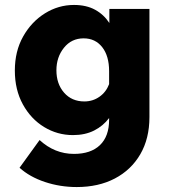

<svg xmlns="http://www.w3.org/2000/svg" viewBox="-20 -546 684 776"><path d="M584 -73Q584 14 547 77.5Q510 141 444 175.5Q378 210 290 210Q223 210 161.5 189.5Q100 169 59 132L140 20Q201 76 279 76Q347 76 384 40.5Q421 5 421 -62V-69Q397 -37 360.5 -18.5Q324 0 275 0Q212 0 158.5 -32.5Q105 -65 72.5 -124Q40 -183 40 -261Q40 -339 73.5 -398.5Q107 -458 161.5 -492Q216 -526 279 -526Q329 -526 364.5 -506.5Q400 -487 422 -453V-510H584ZM208 -262Q208 -207 239 -171.5Q270 -136 321 -136Q355 -136 382 -155Q409 -174 421 -206V-258Q421 -320 393 -355.5Q365 -391 318 -391Q269 -391 238.5 -353Q208 -315 208 -262Z"/></svg>

Font: Wix Madefor Text ExtraBold
Style: Regular
Weight: 800
Designer: Dalton Maag Ltd
Foundry: Dalton Maag Ltd
Version: Version 3.100